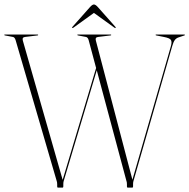

<svg xmlns="http://www.w3.org/2000/svg" viewBox="-20 -858 866 878"><path d="M691.5 -698Q691.5 -700 693.5 -700H823.5Q825.5 -700 825.5 -698Q825.5 -697 823.5 -696L796.5 -687Q786 -683.5 779.5 -675Q773 -666.5 767.5 -647L590.5 -31Q588.5 -25 588.5 -16V-5Q588.5 0 584.5 0H564.5Q560.5 0 560.5 -5V-16Q560.5 -21.5 559.8 -24.8Q559 -28 557.5 -33L422.5 -536.5L271.5 -31Q269.5 -25 269.5 -16V-5Q269.5 0 265.5 0H245.5Q241.5 0 241.5 -5V-16Q241.5 -21.5 240.8 -24.8Q240 -28 238.5 -33L51.5 -674Q47.5 -687.5 39.5 -689L2.5 -696Q-0.5 -697 -0.5 -698Q-0.5 -700 1.5 -700H152.5Q154.5 -700 154.5 -698Q154.5 -696 151.5 -696L94.5 -689Q80 -687.5 84.5 -672L266.5 -35.5L419.5 -547L385.5 -674Q382 -687 373.5 -689L336.5 -696Q333.5 -697 333.5 -698Q333.5 -700 335.5 -700H486.5Q488.5 -700 488.5 -698Q488.5 -696 485.5 -696L428.5 -689Q414 -687.5 418.5 -672L585.5 -36L761.5 -647Q767 -666 761.8 -675Q756.5 -684 729.5 -689L694.5 -696Q691.5 -697 691.5 -698ZM508.5 -730Q507 -728.5 502.5 -732L409.5 -799L316.5 -732Q312 -728.5 310.5 -730Q308.5 -732 312 -736L391 -825Q402 -837.5 409.5 -837.5Q417 -837.5 428 -825L507 -736Q510.5 -732 508.5 -730Z"/></svg>

Font: Fraunces 144pt S000 Thin
Style: Regular
Weight: 100
Version: Version 1.000; ttfautohint (v1.8.3)